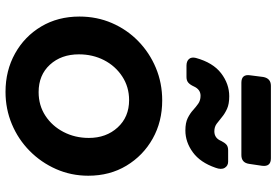

<svg xmlns="http://www.w3.org/2000/svg" viewBox="-173 -817 1002 696"><g transform="rotate(90 328.0 -469.0)"><path d="M313 12Q236 12 174 -22.5Q112 -57 76 -117.5Q40 -178 40 -256Q40 -319 63.5 -373.5Q87 -428 129 -469Q171 -510 226 -533Q281 -556 344 -556Q421 -556 482.5 -521.5Q544 -487 580.5 -426.5Q617 -366 617 -288Q617 -226 593 -171.5Q569 -117 527 -75.5Q485 -34 430 -11Q375 12 313 12ZM314 -108Q362 -108 399.5 -132.5Q437 -157 458.5 -198.5Q480 -240 480 -290Q480 -353 442 -394.5Q404 -436 343 -436Q295 -436 257 -411Q219 -386 198 -345Q177 -304 177 -254Q177 -190 214.5 -149Q252 -108 314 -108ZM280 -843Q248 -843 253 -875L259 -922Q264 -950 291 -950H554Q585 -950 581 -918L574 -871Q570 -843 542 -843ZM453 -640Q425 -640 408 -648.5Q391 -657 379.5 -667.5Q368 -678 356 -686.5Q344 -695 327 -695Q304 -695 293 -670Q287 -657 279.5 -650.5Q272 -644 259 -644H218Q202 -644 194 -653Q186 -662 190 -678Q207 -740 245.5 -769.5Q284 -799 329 -799Q357 -799 374.5 -791Q392 -783 404.5 -772.5Q417 -762 428.5 -753.5Q440 -745 456 -745Q481 -745 491 -770Q497 -782 504 -788.5Q511 -795 525 -795H566Q581 -795 588.5 -782.5Q596 -770 588 -749Q569 -694 532 -667Q495 -640 453 -640Z"/></g></svg>

Font: Pitagon Sans Text Bold
Style: Italic
Weight: 700
Italic angle: -8°
Designer: Travis Tran
Foundry: Pitagon
Version: Version 1.001; ttfautohint (v1.8.4.7-5d5b);gftools[0.9.26]